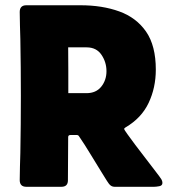

<svg xmlns="http://www.w3.org/2000/svg" viewBox="-20 -717 677 737"><path d="M289.1 -696.8Q372.6 -696.8 438 -673.1Q503.4 -649.4 540.8 -595.5Q578.1 -541.5 578.1 -449.7Q578.1 -380.4 550.5 -322Q522.9 -263.7 461.9 -228Q456.5 -224.6 456.5 -221.7Q456.5 -219.7 468.8 -202.4Q481 -185.1 499.5 -160.6Q518.1 -136.2 537.6 -110.8Q557.1 -85.4 572 -65.9Q586.9 -46.4 591.3 -40.5Q595.2 -35.6 599.4 -28.8Q603.5 -22 603.5 -15.1Q603.5 -4.4 591.3 -2.2Q579.1 0 571.8 0H419.4Q407.2 0 398.4 -11.2Q390.6 -22 383.5 -33.9Q376.5 -45.9 369.1 -57.1Q347.7 -91.3 326.7 -126.2Q305.7 -161.1 282.7 -194.8Q280.3 -198.7 275.9 -198.7H250Q241.7 -198.7 241.7 -190.4Q241.7 -148.9 241.2 -107.7Q240.7 -66.4 240.7 -24.9Q240.7 0 215.8 0H81.1Q55.7 0 55.7 -25.9Q55.7 -51.8 56.6 -77.9Q57.6 -104 58.1 -129.9Q59.1 -184.6 59.6 -239.3Q60.1 -293.9 60.1 -348.6Q60.1 -403.3 59.6 -457.8Q59.1 -512.2 58.1 -566.9Q57.6 -592.8 56.6 -618.9Q55.7 -645 55.7 -670.9Q55.7 -696.8 81.1 -696.8ZM312 -359.4Q348.6 -359.4 368.7 -384.3Q388.7 -409.2 388.7 -443.8Q388.7 -478.5 369.4 -506.8Q350.1 -535.2 312.5 -535.2H241.7Q242.2 -491.2 242.2 -447.3Q242.2 -403.3 242.2 -359.4Z"/></svg>

Font: Belanosima SemiBold
Style: Regular
Weight: 600
Designer: The DocRepair Project, Santiago Orozco
Foundry: Google
Version: Version 2.000